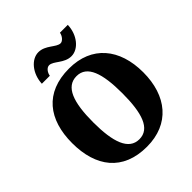

<svg xmlns="http://www.w3.org/2000/svg" viewBox="-254 -1107 1277 1277"><g transform="rotate(-45 385.0 -468.0)"><path d="M457 -771C523 -771 584 -843 587 -936H513C509 -909 486 -883 467 -883C427 -883 387 -946 320 -946C253 -946 192 -873 188 -781H263C267 -808 287 -834 309 -834C350 -834 389 -771 457 -771ZM386 10C600 10 719 -137 719 -358C719 -580 600 -725 387 -725C160 -725 51 -580 51 -359C51 -137 160 10 386 10ZM386 -61C286 -61 248 -171 248 -358C248 -545 286 -654 387 -654C486 -654 522 -545 522 -358C522 -171 486 -61 386 -61Z"/></g></svg>

Font: Noto Serif Georgian SemiCondensed Black
Style: Regular
Weight: 900
Width: 4
Designer: Monotype Design Team, Akaki Razmadze
Foundry: Google LLC
Version: Version 2.003